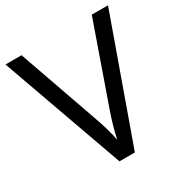

<svg xmlns="http://www.w3.org/2000/svg" viewBox="-166 -843 931 973"><g transform="rotate(-30 300.0 -357.0)"><path d="M600 -714 345 0H255L0 -714H94L255 -256Q271 -212 282 -173.5Q293 -135 300 -100Q307 -135 318 -174Q329 -213 345 -258L505 -714Z"/></g></svg>

Font: Noto Kufi Arabic
Style: Regular
Weight: 400
Designer: Monotype Design Team, David Williams, Khaled Hosny
Foundry: Google LLC
Version: Version 2.109; ttfautohint (v1.8.4.7-5d5b)